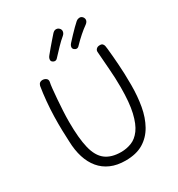

<svg xmlns="http://www.w3.org/2000/svg" viewBox="-234 -1174 1237 1333"><g transform="rotate(-30 384.5 -508.0)"><path d="M125 -739Q129 -753 137.5 -759.5Q146 -766 158 -766Q175 -766 187.5 -756.5Q200 -747 197 -729Q193 -713 189.5 -678.5Q186 -644 182.5 -600Q179 -556 176.5 -509Q174 -462 174 -421Q174 -290 193.5 -210Q213 -130 259.5 -94.5Q306 -59 384 -59Q427 -59 467 -74.5Q507 -90 538 -132Q569 -174 587 -251Q605 -328 605 -451Q605 -527 599 -598Q593 -669 588 -743Q587 -757 597 -766.5Q607 -776 622 -776Q638 -777 645.5 -770Q653 -763 655.5 -751.5Q658 -740 659 -726Q663 -690 665.5 -658Q668 -626 670.5 -592.5Q673 -559 674.5 -519Q676 -479 676 -427Q676 -338 662 -259.5Q648 -181 614 -120.5Q580 -60 523.5 -26Q467 8 381 8Q314 8 263.5 -14Q213 -36 179 -77Q145 -118 127 -175Q109 -232 107 -303Q105 -340 103.5 -392.5Q102 -445 103.5 -504.5Q105 -564 110.5 -624.5Q116 -685 125 -739ZM301 -836Q291 -836 282.5 -843Q274 -850 274 -860Q274 -876 288 -892Q304 -912 321 -932Q338 -952 354.5 -971Q371 -990 386 -1007Q392 -1014 399.5 -1019Q407 -1024 417 -1024Q427 -1024 434.5 -1019Q442 -1014 446.5 -1007Q451 -1000 451 -992Q451 -984 447.5 -976Q444 -968 435 -960Q408 -938 379 -907.5Q350 -877 322 -847Q317 -841 311.5 -838.5Q306 -836 301 -836ZM474 -835Q465 -835 456 -842.5Q447 -850 447 -860Q447 -875 461 -890Q479 -910 499 -931Q519 -952 538 -971Q557 -990 570 -1001Q579 -1008 586 -1010Q593 -1012 599 -1012Q608 -1012 615 -1007Q622 -1002 626 -994.5Q630 -987 630 -979Q630 -962 611 -948Q584 -929 555 -903.5Q526 -878 496 -847Q491 -841 485.5 -838Q480 -835 474 -835Z"/></g></svg>

Font: Playpen Sans Light
Style: Regular
Weight: 300
Designer: Laura Meseguer, Veronika Burian, José Scaglione
Foundry: TypeTogether
Version: Version 1.001